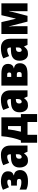

<svg xmlns="http://www.w3.org/2000/svg" viewBox="1610 -2212 806 4065"><g transform="rotate(-90 2012.5 -180.0)"><path d="M203 -563Q156 -563 115.5 -553.5Q75 -544 26 -520L80 -393Q111 -410 136.5 -419Q162 -428 192 -428Q241 -428 241 -392Q241 -366 225.5 -356.5Q210 -347 165 -347H115V-225H178Q230 -225 243.5 -212Q257 -199 257 -176Q257 -156 243.5 -143Q230 -130 190 -130Q142 -130 102 -141Q62 -152 30 -169V-25Q70 -7 107 1.5Q144 10 208 10Q327 10 385.5 -35Q444 -80 444 -157Q444 -206 418.5 -242.5Q393 -279 333 -287V-292Q418 -318 418 -413Q418 -488 358 -525.5Q298 -563 203 -563Z M779 -247V-201Q779 -166 762 -144.5Q745 -123 722 -123Q684 -123 684 -179Q684 -241 748 -245ZM770 -563Q636 -563 547 -513L596 -389Q675 -430 727 -430Q778 -430 778 -363V-353L700 -350Q498 -342 498 -169Q498 -90 535.5 -40Q573 10 641 10Q699 10 732.5 -10Q766 -30 797 -73H800L833 0H963V-363Q963 -462 911 -512.5Q859 -563 770 -563Z M1376 -413V-140H1256Q1276 -220 1287 -280Q1298 -340 1306 -413ZM1560 -553H1161Q1152 -434 1127 -325Q1102 -216 1071 -140H1023V203H1191V0H1461V203H1630V-140H1560Z M1948 -247V-201Q1948 -166 1931 -144.5Q1914 -123 1891 -123Q1853 -123 1853 -179Q1853 -241 1917 -245ZM1939 -563Q1805 -563 1716 -513L1765 -389Q1844 -430 1896 -430Q1947 -430 1947 -363V-353L1869 -350Q1667 -342 1667 -169Q1667 -90 1704.5 -40Q1742 10 1810 10Q1868 10 1901.5 -10Q1935 -30 1966 -73H1969L2002 0H2132V-363Q2132 -462 2080 -512.5Q2028 -563 1939 -563Z M2692 -410Q2692 -481 2644 -517Q2596 -553 2482 -553H2232V0H2481Q2609 0 2657.5 -44Q2706 -88 2706 -158Q2706 -272 2598 -286V-290Q2645 -299 2668.5 -331.5Q2692 -364 2692 -410ZM2510 -385Q2510 -345 2470 -345H2416V-430H2472Q2510 -430 2510 -385ZM2520 -177Q2520 -124 2471 -124H2416V-226H2473Q2501 -226 2510.5 -213Q2520 -200 2520 -177Z M3040 -247V-201Q3040 -166 3023 -144.5Q3006 -123 2983 -123Q2945 -123 2945 -179Q2945 -241 3009 -245ZM3031 -563Q2897 -563 2808 -513L2857 -389Q2936 -430 2988 -430Q3039 -430 3039 -363V-353L2961 -350Q2759 -342 2759 -169Q2759 -90 2796.5 -40Q2834 10 2902 10Q2960 10 2993.5 -10Q3027 -30 3058 -73H3061L3094 0H3224V-363Q3224 -462 3172 -512.5Q3120 -563 3031 -563Z M3974 -553H3723L3649 -243L3576 -553H3325V0H3490V-244Q3490 -287 3488 -323.5Q3486 -360 3483 -395H3486L3587 0H3709L3811 -394H3814Q3811 -361 3809 -322.5Q3807 -284 3807 -247V0H3974Z"/></g></svg>

Font: Noto Sans Display SemiCondensed Black
Style: Regular
Weight: 900
Width: 4
Designer: Monotype Design Team
Foundry: Monotype Imaging Inc.
Version: Version 1.900